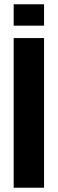

<svg xmlns="http://www.w3.org/2000/svg" viewBox="-20 -738 270 898"><path d="M44 140V-560H186V140ZM44 -618V-718H186V-618Z"/></svg>

Font: Tektur SemiCondensed SemiBold
Style: Regular
Weight: 600
Width: 4
Designer: Adam Jagosz
Foundry: Adam Jagosz
Version: Version 1.005;gftools[0.9.30]